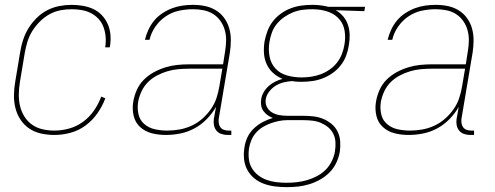

<svg xmlns="http://www.w3.org/2000/svg" viewBox="-20 -548 2040 791"><path d="M204 8Q176 8 149 2Q122 -4 100.5 -18.5Q79 -33 64.5 -55Q50 -77 43.5 -103Q37 -129 37.5 -157Q38 -185 43 -213L63 -333Q67 -358 75 -383Q83 -408 97 -431Q111 -454 130.5 -473.5Q150 -493 174 -505.5Q198 -518 224 -523Q250 -528 275 -528Q298 -528 321.5 -524Q345 -520 365 -510.5Q385 -501 400 -485Q415 -469 424 -448.5Q433 -428 435 -404.5Q437 -381 433 -357L432 -353H413L414 -357Q417 -378 415 -398.5Q413 -419 406 -437.5Q399 -456 385.5 -470.5Q372 -485 354.5 -494Q337 -503 316.5 -506.5Q296 -510 275 -510Q252 -510 228.5 -505.5Q205 -501 183.5 -489Q162 -477 144 -459Q126 -441 113 -420Q100 -399 93 -376Q86 -353 82 -330L62 -210Q58 -185 57.5 -160Q57 -135 62.5 -111.5Q68 -88 80.5 -68Q93 -48 112 -34.5Q131 -21 155 -15.5Q179 -10 204 -10Q234 -10 265 -18.5Q296 -27 322.5 -46.5Q349 -66 367.5 -93Q386 -120 397 -150L414 -143Q402 -111 381.5 -81.5Q361 -52 332.5 -31Q304 -10 270.5 -1Q237 8 204 8Z M663 8Q633 8 605.5 1Q578 -6 557.5 -24.5Q537 -43 530.5 -71.5Q524 -100 529 -129Q533 -153 543.5 -177Q554 -201 572.5 -219.5Q591 -238 614 -250.5Q637 -263 661.5 -270.5Q686 -278 710.5 -280.5Q735 -283 759 -283H899L907 -334Q911 -357 911.5 -379.5Q912 -402 906.5 -422.5Q901 -443 889 -460.5Q877 -478 859.5 -489.5Q842 -501 820 -505.5Q798 -510 775 -510Q747 -510 718 -504Q689 -498 663.5 -481Q638 -464 620 -438Q602 -412 596 -384H577Q582 -405 591.5 -425.5Q601 -446 615.5 -463.5Q630 -481 650 -494Q670 -507 690.5 -514.5Q711 -522 732.5 -525Q754 -528 775 -528Q801 -528 825 -523Q849 -518 869.5 -505.5Q890 -493 904 -473.5Q918 -454 924.5 -431Q931 -408 931 -382.5Q931 -357 927 -331L881 -58Q880 -49 881.5 -39.5Q883 -30 888.5 -23Q894 -16 903 -13Q912 -10 921 -10H933V8H918Q905 8 892.5 4Q880 0 872 -9.5Q864 -19 861.5 -32Q859 -45 861 -58L870 -108Q855 -81 832 -57.5Q809 -34 781 -19Q753 -4 723 2Q693 8 663 8ZM669 -10Q694 -10 719.5 -14.5Q745 -19 769 -30Q793 -41 813 -58.5Q833 -76 848.5 -98Q864 -120 872 -144.5Q880 -169 884 -194L896 -265H759Q737 -265 714.5 -263Q692 -261 670 -254.5Q648 -248 627 -237Q606 -226 589.5 -209.5Q573 -193 563 -171.5Q553 -150 549 -128Q545 -102 550.5 -77.5Q556 -53 574.5 -37Q593 -21 618 -15.5Q643 -10 669 -10Z M1162 223Q1137 223 1113 220Q1089 217 1067 209Q1045 201 1027.5 186.5Q1010 172 999 152Q988 132 985.5 108Q983 84 987 60Q990 38 999.5 17.5Q1009 -3 1026 -19Q1043 -35 1063 -45.5Q1083 -56 1104 -62Q1093 -66 1082.5 -73.5Q1072 -81 1065 -91Q1058 -101 1056 -113.5Q1054 -126 1056 -139Q1058 -154 1066.5 -168.5Q1075 -183 1087.5 -194Q1100 -205 1114.5 -212Q1129 -219 1144 -223Q1122 -232 1105 -247.5Q1088 -263 1078.5 -284Q1069 -305 1067.5 -329Q1066 -353 1070 -378Q1074 -399 1082 -420.5Q1090 -442 1104.5 -460.5Q1119 -479 1138 -492.5Q1157 -506 1178.5 -514Q1200 -522 1222 -525Q1244 -528 1266 -528Q1281 -528 1295.5 -526.5Q1310 -525 1324 -522L1332 -520H1484L1481 -502L1363 -506Q1381 -496 1394 -480.5Q1407 -465 1413.5 -445.5Q1420 -426 1420.5 -404.5Q1421 -383 1417 -361Q1414 -340 1406 -318.5Q1398 -297 1383.5 -278.5Q1369 -260 1349.5 -246.5Q1330 -233 1309 -225Q1288 -217 1266 -214Q1244 -211 1222 -211Q1213 -211 1203.5 -211.5Q1194 -212 1184 -214Q1167 -213 1150 -209Q1133 -205 1117.5 -196Q1102 -187 1090 -172Q1078 -157 1075 -140Q1072 -123 1079 -108.5Q1086 -94 1099.5 -85.5Q1113 -77 1130 -74Q1147 -71 1164 -71H1228Q1250 -71 1271.5 -68.5Q1293 -66 1312 -58Q1331 -50 1346.5 -37Q1362 -24 1371 -5.5Q1380 13 1381.5 34.5Q1383 56 1380 77Q1376 100 1365.5 122.5Q1355 145 1337.5 162.5Q1320 180 1298.5 192Q1277 204 1254 211Q1231 218 1208 220.5Q1185 223 1162 223ZM1223 -229Q1242 -229 1262 -232Q1282 -235 1301 -242Q1320 -249 1337.5 -261Q1355 -273 1368 -289.5Q1381 -306 1388.5 -325.5Q1396 -345 1399 -364Q1404 -392 1400 -419.5Q1396 -447 1379.5 -467Q1363 -487 1338.5 -497Q1314 -507 1286 -509L1267 -510H1266Q1246 -510 1226.5 -507.5Q1207 -505 1188 -497.5Q1169 -490 1151.5 -478Q1134 -466 1120.5 -449.5Q1107 -433 1100 -413.5Q1093 -394 1090 -375Q1085 -345 1090.5 -315.5Q1096 -286 1115 -265.5Q1134 -245 1163 -237Q1192 -229 1223 -229ZM1162 205Q1182 205 1203.5 202.5Q1225 200 1245.5 194Q1266 188 1286 177.5Q1306 167 1321.5 151.5Q1337 136 1347 115.5Q1357 95 1360 75Q1363 56 1362 37.5Q1361 19 1353 3Q1345 -13 1331.5 -24Q1318 -35 1301.5 -42Q1285 -49 1266 -51Q1247 -53 1228 -53H1163Q1146 -53 1129 -49.5Q1112 -46 1095 -40Q1078 -34 1062.5 -24.5Q1047 -15 1035 -1.5Q1023 12 1016 28.5Q1009 45 1006 62Q1003 84 1005 105Q1007 126 1017 143.5Q1027 161 1043 173.5Q1059 186 1078.5 193Q1098 200 1119 202.5Q1140 205 1162 205Z M1663 8Q1633 8 1605.5 1Q1578 -6 1557.5 -24.5Q1537 -43 1530.5 -71.5Q1524 -100 1529 -129Q1533 -153 1543.5 -177Q1554 -201 1572.5 -219.5Q1591 -238 1614 -250.5Q1637 -263 1661.5 -270.5Q1686 -278 1710.5 -280.5Q1735 -283 1759 -283H1899L1907 -334Q1911 -357 1911.5 -379.5Q1912 -402 1906.5 -422.5Q1901 -443 1889 -460.5Q1877 -478 1859.5 -489.5Q1842 -501 1820 -505.5Q1798 -510 1775 -510Q1747 -510 1718 -504Q1689 -498 1663.5 -481Q1638 -464 1620 -438Q1602 -412 1596 -384H1577Q1582 -405 1591.5 -425.5Q1601 -446 1615.5 -463.5Q1630 -481 1650 -494Q1670 -507 1690.5 -514.5Q1711 -522 1732.5 -525Q1754 -528 1775 -528Q1801 -528 1825 -523Q1849 -518 1869.5 -505.5Q1890 -493 1904 -473.5Q1918 -454 1924.5 -431Q1931 -408 1931 -382.5Q1931 -357 1927 -331L1881 -58Q1880 -49 1881.5 -39.5Q1883 -30 1888.5 -23Q1894 -16 1903 -13Q1912 -10 1921 -10H1933V8H1918Q1905 8 1892.5 4Q1880 0 1872 -9.5Q1864 -19 1861.5 -32Q1859 -45 1861 -58L1870 -108Q1855 -81 1832 -57.5Q1809 -34 1781 -19Q1753 -4 1723 2Q1693 8 1663 8ZM1669 -10Q1694 -10 1719.5 -14.5Q1745 -19 1769 -30Q1793 -41 1813 -58.5Q1833 -76 1848.5 -98Q1864 -120 1872 -144.5Q1880 -169 1884 -194L1896 -265H1759Q1737 -265 1714.5 -263Q1692 -261 1670 -254.5Q1648 -248 1627 -237Q1606 -226 1589.5 -209.5Q1573 -193 1563 -171.5Q1553 -150 1549 -128Q1545 -102 1550.5 -77.5Q1556 -53 1574.5 -37Q1593 -21 1618 -15.5Q1643 -10 1669 -10Z"/></svg>

Font: Iosevka SS18 Thin
Style: Italic
Weight: 100
Italic angle: -9°
Monospace: yes
Designer: Belleve Invis
Foundry: Belleve Invis
Version: Version 25.1.1; ttfautohint (v1.8.4)